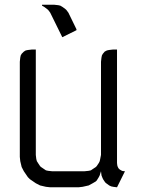

<svg xmlns="http://www.w3.org/2000/svg" viewBox="-20 -794 604 814"><path d="M64 -128.9V-532.2L65.9 -549.8L67.9 -559.1L71.8 -565.9L81.1 -575.2L88.9 -580.1L98.1 -582L115.2 -584H131.8V-137.2L133.8 -120.1L136.2 -110.8L141.1 -103L149.9 -89.8L153.8 -85.9L167 -77.1L174.8 -71.8L184.1 -69.8L201.2 -67.9H337.9L356 -69.8L365.2 -71.8L373 -77.1L386.2 -85.9L390.1 -89.8L398.9 -103L402.8 -110.8L404.8 -120.1L408.2 -137.2V-532.2L410.2 -549.8L412.1 -559.1L416 -565.9L423.8 -575.2L433.1 -580.1L441.9 -582L459 -584H476.1V-103L477.1 -94.2L478 -89.8L481.9 -81.1L487.8 -75.2L497.1 -69.8L501 -68.8L509.8 -67.9L476.1 0L460 -2L451.2 -3.9L442.9 -7.8L430.2 -17.1L425.8 -21L417 -34.2L413.1 -43L410.2 -50.8L408.2 -67.9L402.8 -50.8L398.9 -43L390.1 -28.8L386.2 -24.9L373 -17.1L356 -7.8L330.1 -2L313 0H192.9L174.8 -2L149.9 -7.8L131.8 -17.1L106.9 -34.2L98.1 -43L81.1 -67.9L71.8 -85.9L65.9 -110.8ZM158.2 -770V-773.9H210L227.1 -772L235.8 -770L244.1 -765.1L256.8 -755.9L261.2 -752L270 -740.2L304.2 -669.9V-666L244.1 -636.2L192.9 -740.2L184.1 -752L179.2 -755.9L167 -765.1Z"/></svg>

Font: Petahja
Style: Regular
Weight: 400
Designer: T. Christopher White
Version: Version 1.1